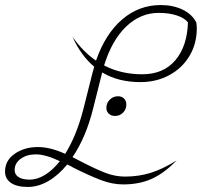

<svg xmlns="http://www.w3.org/2000/svg" viewBox="-51 -730 799 760"><path d="M317 -298Q289 -186 236 -108L273 -89Q329 -60 367 -45.5Q405 -31 444 -31Q498 -31 546 -46Q594 -61 648 -95Q600 -45 550.5 -22.5Q501 0 437 0Q394 0 349 -17Q304 -34 240 -66Q236 -69 215 -79Q180 -36 140 -13Q100 10 59 10Q16 10 -7.5 -6Q-31 -22 -31 -51Q-31 -95 7.5 -121.5Q46 -148 99 -148Q148 -148 207 -121Q252 -193 279 -298L315 -441Q320 -460 322 -466Q270 -509 236 -584Q278 -525 329 -490Q366 -596 432.5 -653Q499 -710 585 -710Q635 -710 672.5 -691.5Q710 -673 726 -641Q728 -629 728 -618Q728 -557 699 -508.5Q670 -460 619 -432.5Q568 -405 505 -405Q417 -405 354 -443L353 -441ZM361 -471Q428 -436 512 -436Q596 -436 643 -491.5Q690 -547 693 -641Q681 -658 650 -668.5Q619 -679 577 -679Q505 -679 448.5 -625Q392 -571 361 -471ZM186 -92Q129 -119 91 -119Q55 -119 31 -101.5Q7 -84 7 -57Q7 -39 22.5 -29Q38 -19 66 -19Q97 -19 127.5 -38Q158 -57 186 -92ZM370 -303Q370 -322 383.5 -335.5Q397 -349 416 -349Q431 -349 440 -340Q449 -331 449 -316Q449 -297 436 -284Q423 -271 404 -271Q389 -271 379.5 -280Q370 -289 370 -303Z"/></svg>

Font: Srisakdi
Style: Regular
Weight: 400
Designer: Cadson Demak Co.,Ltd.
Foundry: Cadson Demak Co.,Ltd.
Version: Version 1.000